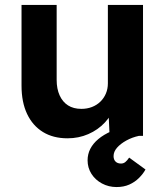

<svg xmlns="http://www.w3.org/2000/svg" viewBox="-20 -549 670 776"><path d="M67 -203V-529H209V-226Q209 -190 221 -163.5Q233 -137 255 -123Q277 -109 309 -109Q332 -109 351.5 -116.5Q371 -124 385.5 -138Q400 -152 408 -171Q416 -190 416 -212V-529H558V0H423L418 -109L444 -121Q432 -84 404 -54Q376 -24 337 -7Q298 10 253 10Q195 10 153.5 -15.5Q112 -41 89.5 -88.5Q67 -136 67 -203ZM334 99Q334 74 345 52.5Q356 31 377.5 13Q399 -5 431 -19Q463 -33 505 -45L542 0Q514 6 490.5 19Q467 32 453 48Q439 64 439 82Q439 96 447 104Q455 112 469 112Q479 112 486.5 106Q494 100 502 88L568 136Q559 153 542 170Q525 187 502.5 197Q480 207 451 207Q419 207 392 192.5Q365 178 349.5 153.5Q334 129 334 99Z"/></svg>

Font: Mach SemiBold
Style: Regular
Weight: 600
Version: Version 1.002